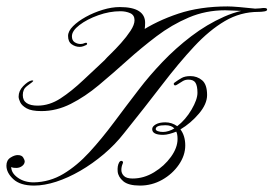

<svg xmlns="http://www.w3.org/2000/svg" viewBox="-20 -578 852 598"><path d="M86 0Q43 0 21.5 -20Q0 -40 0 -62Q0 -79 12.5 -87Q25 -95 35 -95Q48 -95 52.5 -87Q57 -79 57 -76Q57 -67 49 -61Q41 -55 31 -55Q21 -55 18 -56.5Q15 -58 15 -58Q15 -39 35.5 -24.5Q56 -10 85 -10Q135 -11 177.5 -36.5Q220 -62 258.5 -104Q297 -146 335 -197Q373 -248 413 -300Q445 -342 486 -385Q527 -428 575.5 -465Q624 -502 678 -526Q732 -550 790 -552Q795 -553 798.5 -553Q802 -553 804 -553Q812 -553 812 -548Q812 -544 803.5 -542.5Q795 -541 785 -541Q729 -541 680.5 -512.5Q632 -484 584.5 -433Q537 -382 484.5 -313.5Q432 -245 367 -164Q339 -128 303.5 -98Q268 -68 230 -46Q192 -24 155 -12Q118 0 86 0ZM416 0Q380 0 364 -13.5Q348 -27 346.5 -44Q345 -61 351 -72Q354 -77 358 -77Q361 -77 362.5 -74.5Q364 -72 362 -68Q358 -59 358 -48.5Q358 -38 366 -30Q374 -22 393 -22Q428 -22 460 -41.5Q492 -61 512.5 -89.5Q533 -118 533 -145Q533 -160 529 -168Q519 -164 508 -161Q497 -158 488 -158Q454 -158 454 -176Q454 -184 465 -190.5Q476 -197 495 -197Q515 -197 532 -185Q558 -205 576.5 -236.5Q595 -268 595 -289Q595 -310 589 -320Q583 -330 567 -330Q557 -330 549.5 -325.5Q542 -321 531 -314Q528 -312 525 -312Q523 -312 521.5 -315Q520 -318 524 -321Q535 -329 545.5 -335Q556 -341 573 -341Q594 -341 609.5 -328Q625 -315 625 -282Q625 -254 599.5 -224Q574 -194 542 -175Q557 -155 557 -125Q557 -94 537 -65Q517 -36 485 -18Q453 0 416 0ZM488 -167Q496 -167 505.5 -170Q515 -173 523 -178Q514 -188 495 -188Q465 -188 465 -176Q465 -172 471.5 -169.5Q478 -167 488 -167ZM307 -392Q311 -397 325.5 -411Q340 -425 357 -444Q374 -463 386.5 -482Q399 -501 399 -515Q399 -531 385.5 -537Q372 -543 355 -543Q321 -543 286 -530.5Q251 -518 227.5 -500Q204 -482 204 -465Q204 -452 212.5 -446.5Q221 -441 231 -441Q238 -441 244 -444Q250 -446 251 -443Q252 -440 249 -438Q245 -436 239.5 -434Q234 -432 228 -432Q215 -432 203.5 -440Q192 -448 192 -466Q192 -481 207.5 -496.5Q223 -512 247.5 -525.5Q272 -539 300 -547.5Q328 -556 353 -556Q393 -556 412.5 -543.5Q432 -531 432 -507Q432 -468 413 -442.5Q394 -417 363 -396Q355 -390 340.5 -391Q326 -392 307 -392ZM109 -232Q78 -232 63 -240.5Q48 -249 43 -259.5Q38 -270 38 -277Q38 -295 52 -309.5Q66 -324 77 -327Q81 -328 83 -327Q85 -326 80 -322Q76 -319 63.5 -309.5Q51 -300 51 -282Q51 -265 63 -257Q75 -249 97 -249Q134 -249 168.5 -271.5Q203 -294 240 -329Q277 -364 319.5 -403.5Q362 -443 415 -478Q468 -513 535.5 -535.5Q603 -558 689 -558Q701 -558 725 -556Q749 -554 771 -551.5Q793 -549 798 -548L789 -541Q789 -541 776 -542Q763 -543 744.5 -543.5Q726 -544 708.5 -545Q691 -546 681 -546Q621 -546 568 -523.5Q515 -501 467.5 -465Q420 -429 375.5 -389Q331 -349 288 -313Q245 -277 200.5 -254.5Q156 -232 109 -232Z"/></svg>

Font: Kapakana
Style: Regular
Weight: 400
Designer: Kousuke Nagai
Version: Version 1.002